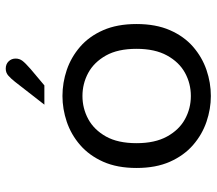

<svg xmlns="http://www.w3.org/2000/svg" viewBox="-63 -683 758 672"><g transform="rotate(-90 316.0 -347.0)"><path d="M316 12Q270.5 12 225.7 -3.3Q180.9 -18.6 144.4 -50.3Q107.8 -82.1 85.9 -131.3Q64.1 -180.4 64.1 -248.1Q64.1 -315.8 85.9 -364.8Q107.8 -413.8 144.4 -445.5Q180.9 -477.1 225.7 -492.3Q270.5 -507.4 316 -507.4Q362.5 -507.4 407.2 -492.3Q451.8 -477.1 488.4 -445.5Q524.9 -413.8 546.4 -364.8Q567.9 -315.8 567.9 -248.1Q567.9 -180.4 546.4 -131.3Q524.9 -82.1 488.4 -50.3Q451.8 -18.6 407.2 -3.3Q362.5 12 316 12ZM316 -58Q359.6 -58 397.1 -78.5Q434.5 -99 457.8 -141.4Q481.1 -183.7 481.1 -248.1Q481.1 -313.5 457.7 -355.2Q434.2 -396.9 396.8 -417.2Q359.4 -437.4 316 -437.4Q272.9 -437.4 235.3 -417.2Q197.8 -396.9 174.3 -355.2Q150.9 -313.5 150.9 -248.1Q150.9 -183.7 174.2 -141.4Q197.5 -99 235.1 -78.5Q272.6 -58 316 -58ZM285.7 -570.7 365.9 -673.7Q377.7 -688.6 387.7 -697.2Q397.7 -705.9 411.7 -705.9Q427.6 -705.9 437.3 -695.8Q447 -685.8 447 -671.4Q447 -658.1 439.4 -647.9Q431.8 -637.6 410.4 -618.9L353.1 -570.7Z"/></g></svg>

Font: Atkinson Hyperlegible Mono ExtraLight
Style: Regular
Weight: 200
Monospace: yes
Designer: Elliott Scott, Megan Eiswerth, Linus Boman, Theodore Petrosky, Letters from Sweden
Foundry: Applied Design Works, Letters from Sweden
Version: Version 2.001